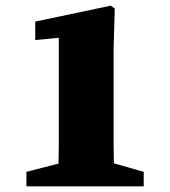

<svg xmlns="http://www.w3.org/2000/svg" viewBox="-20 -656 600 676"><path d="M104 -580 370 -636 384 -626 380 -484V-207Q380 -176 380 -144.5Q380 -113 381 -81L486 -51V0H73V-51L186 -80Q187 -112 187 -144Q187 -176 187 -207V-523L104 -515Z"/></svg>

Font: Source Serif Pro Black
Style: Regular
Weight: 900
Designer: Frank Grießhammer
Foundry: Adobe Systems Incorporated
Version: Version 3.001;hotconv 1.0.111;makeotfexe 2.5.65597